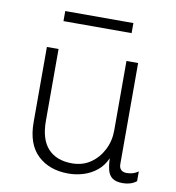

<svg xmlns="http://www.w3.org/2000/svg" viewBox="-78 -747 757 827"><g transform="rotate(10 300.0 -333.5)"><path d="M275 10Q192 10 141 -38Q90 -86 90 -182V-511H141V-197Q141 -116 178 -76Q215 -36 283 -36Q329 -36 363.5 -59.5Q398 -83 418 -122Q438 -161 438 -207V-511H489V-69Q489 -53 497.5 -44.5Q506 -36 522 -36Q533 -36 546 -39Q559 -42 573 -52V-9Q560 1 545 5.5Q530 10 513 10Q483 10 467.5 -1.5Q452 -13 446.5 -34.5Q441 -56 440 -86Q425 -52 399 -31Q373 -10 341 0Q309 10 275 10ZM141 -633V-677H439V-633Z"/></g></svg>

Font: Chivo Mono Thin
Style: Regular
Weight: 250
Designer: Hector Gatti
Foundry: Omnibus-Type
Version: Version 1.008